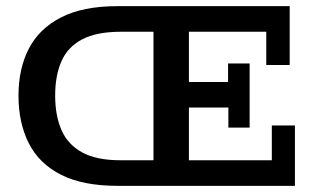

<svg xmlns="http://www.w3.org/2000/svg" viewBox="-20 -603 1014 623"><path d="M361 0Q249 0 178 -36Q107 -72 73.5 -138Q40 -204 40 -293Q40 -380 73.5 -445Q107 -510 178 -546.5Q249 -583 360 -583H920V-392H844V-500H593V-337H720V-397H790V-189H721V-254H593V-83H862V-196H937V0ZM371 -83H478V-500H373Q294 -500 247 -475.5Q200 -451 179.5 -404.5Q159 -358 159 -293Q159 -228 179.5 -181Q200 -134 246.5 -108.5Q293 -83 371 -83Z"/></svg>

Font: Rokkitt SemiBold SemiBold
Style: Regular
Weight: 600
Version: Version 3.103